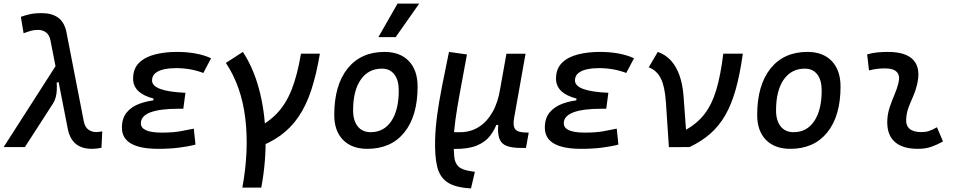

<svg xmlns="http://www.w3.org/2000/svg" viewBox="-33 -815 5326 1064"><path d="M476.6 9.8Q422.9 9.8 389.6 -15.6Q356.4 -41 343.8 -95.2L246.1 -593.8Q239.3 -623.5 220.7 -636.5Q202.1 -649.4 177.2 -649.4Q154.8 -649.4 135.5 -643.6Q116.2 -637.7 97.7 -630.9L82.5 -721.7Q102.5 -729 129.4 -735.6Q156.2 -742.2 198.7 -742.2Q252.9 -742.2 287.4 -718.5Q321.8 -694.8 334 -642.6L432.1 -138.7Q439 -109.4 457.5 -96.2Q476.1 -83 502.9 -83Q505.4 -83 512.7 -84Q520 -85 533.7 -86.9L529.3 3.9Q515.6 6.8 502.9 8.3Q490.2 9.8 476.6 9.8ZM-12.7 0 306.6 -498 355.5 -380.4 281.2 -356.9Q282.7 -336.4 281.7 -315.9Q280.8 -295.4 275.9 -276.4Q271 -257.3 260.3 -240.7L105 0Z M844.2 9.8Q642.6 9.8 642.6 -107.4Q642.6 -159.7 669.2 -191.9Q695.8 -224.1 741.5 -240.7Q787.1 -257.3 844.2 -261.7L994.6 -300.8L982.9 -212.4H957.5Q904.8 -212.4 865.5 -207.3Q826.2 -202.1 800 -192.1Q773.9 -182.1 760.7 -167Q747.6 -151.9 747.6 -131.8Q747.6 -80.1 863.8 -80.1Q924.8 -80.1 966.6 -87.6Q1008.3 -95.2 1041 -102.1L1050.3 -13.7Q1009.3 -2.9 957.3 3.4Q905.3 9.8 844.2 9.8ZM808.1 -212.4 818.4 -268.6Q704.6 -298.3 704.6 -378.9Q704.6 -434.6 737.8 -467Q771 -499.5 826.2 -513.4Q881.3 -527.3 946.8 -527.3Q1060.1 -527.3 1136.7 -492.2L1093.8 -410.6Q1023.4 -437.5 941.9 -437.5Q907.2 -437.5 877 -431.2Q846.7 -424.8 828.1 -409.9Q809.6 -395 809.6 -368.7Q809.6 -338.9 856 -321.8Q902.3 -304.7 994.6 -300.8L982.9 -212.4Z M1310.1 224.6Q1347.7 19 1326.4 -158.7Q1305.2 -336.4 1218.8 -466.3L1313 -527.3Q1371.1 -439 1402.8 -320.1Q1434.6 -201.2 1438.5 -62.3Q1442.4 76.7 1415 224.6ZM1382.3 6.3 1364.7 -92.8Q1444.8 -128.9 1497.6 -182.4Q1550.3 -235.8 1582.8 -317.4Q1615.2 -398.9 1634.8 -517.6H1739.7Q1720.2 -401.4 1691.7 -315.2Q1663.1 -229 1621.1 -167.5Q1579.1 -106 1520.5 -63.7Q1461.9 -21.5 1382.3 6.3Z M2002.9 9.8Q1916.5 9.8 1867.9 -39.8Q1819.3 -89.4 1819.3 -177.7Q1819.3 -342.8 1893.1 -435.1Q1966.8 -527.3 2097.7 -527.3Q2184.1 -527.3 2232.7 -476.6Q2281.2 -425.8 2281.2 -335Q2281.2 -172.4 2207.8 -81.3Q2134.3 9.8 2002.9 9.8ZM2021 -82.5Q2094.2 -82.5 2135.5 -143.8Q2176.8 -205.1 2176.8 -314Q2176.8 -370.6 2152.3 -402.6Q2127.9 -434.6 2083.5 -434.6Q2008.3 -434.6 1966.1 -373.5Q1923.8 -312.5 1923.8 -203.6Q1923.8 -146.5 1949.5 -114.5Q1975.1 -82.5 2021 -82.5ZM2064 -609.4 2169.9 -794.9H2290L2159.7 -609.4Z M2577.1 229 2569.3 228.5Q2486.8 223.1 2444.8 194.1Q2402.8 165 2389.2 106.4Q2375.5 47.9 2378.4 -45.9Q2380.4 -108.9 2389.9 -179Q2399.4 -249 2416 -334.2Q2432.6 -419.4 2455.1 -527.3L2554.7 -513.2Q2532.2 -392.1 2515.9 -303.2Q2499.5 -214.4 2490.7 -150.1Q2481.9 -85.9 2481 -37.1Q2481 18.6 2484.4 53.7Q2487.8 88.9 2507.6 107.7Q2527.3 126.5 2576.2 133.8L2598.6 137.2ZM2486.3 10.3 2459 9.8 2466.3 -82.5H2518.1Q2573.7 -82.5 2619.1 -110.6Q2664.6 -138.7 2695.8 -192.9Q2727.1 -247.1 2739.3 -325.7L2730.5 -122.6H2698.2L2726.1 -146Q2710.9 -98.1 2683.1 -62.5Q2655.3 -26.9 2607.7 -7.8Q2560.1 11.2 2486.3 10.3ZM2856.4 4.9Q2803.7 4.9 2773.9 -6.8Q2744.1 -18.6 2733.9 -47.9Q2723.6 -77.1 2728.5 -129.4L2732.4 -183.6L2723.1 -234.9L2773.4 -517.1H2879.4L2815.9 -160.6Q2808.1 -116.2 2822.8 -98.4Q2837.4 -80.6 2882.8 -80.6H2897L2881.8 4.9Z M3188 9.8Q2986.3 9.8 2986.3 -107.4Q2986.3 -159.7 3012.9 -191.9Q3039.6 -224.1 3085.2 -240.7Q3130.9 -257.3 3188 -261.7L3338.4 -300.8L3326.7 -212.4H3301.3Q3248.5 -212.4 3209.2 -207.3Q3169.9 -202.1 3143.8 -192.1Q3117.7 -182.1 3104.5 -167Q3091.3 -151.9 3091.3 -131.8Q3091.3 -80.1 3207.5 -80.1Q3268.6 -80.1 3310.3 -87.6Q3352.1 -95.2 3384.8 -102.1L3394 -13.7Q3353 -2.9 3301 3.4Q3249 9.8 3188 9.8ZM3151.9 -212.4 3162.1 -268.6Q3048.3 -298.3 3048.3 -378.9Q3048.3 -434.6 3081.5 -467Q3114.7 -499.5 3169.9 -513.4Q3225.1 -527.3 3290.5 -527.3Q3403.8 -527.3 3480.5 -492.2L3437.5 -410.6Q3367.2 -437.5 3285.6 -437.5Q3251 -437.5 3220.7 -431.2Q3190.4 -424.8 3171.9 -409.9Q3153.3 -395 3153.3 -368.7Q3153.3 -338.9 3199.7 -321.8Q3246.1 -304.7 3338.4 -300.8L3326.7 -212.4Z M3673.8 0.5 3657.2 -249Q3651.4 -335.4 3629.2 -380.1Q3606.9 -424.8 3562 -441.9L3612.3 -527.3Q3655.3 -512.2 3685.1 -479.5Q3714.8 -446.8 3732.4 -397.5Q3750 -348.1 3754.9 -283.2L3772.9 -38.6ZM3788.1 0 3673.8 0.5 3761.7 -92.3Q3828.6 -128.4 3870.4 -182.1Q3912.1 -235.8 3936.5 -317.4Q3960.9 -398.9 3975.1 -517.6H4083.5Q4067.9 -405.3 4044.7 -321.8Q4021.5 -238.3 3987.1 -178Q3952.6 -117.7 3903.8 -74.7Q3855 -31.7 3788.1 0Z M4346.7 9.8Q4260.3 9.8 4211.7 -39.8Q4163.1 -89.4 4163.1 -177.7Q4163.1 -342.8 4236.8 -435.1Q4310.5 -527.3 4441.4 -527.3Q4527.8 -527.3 4576.4 -476.6Q4625 -425.8 4625 -335Q4625 -172.4 4551.5 -81.3Q4478 9.8 4346.7 9.8ZM4364.7 -82.5Q4438 -82.5 4479.2 -143.8Q4520.5 -205.1 4520.5 -314Q4520.5 -370.6 4496.1 -402.6Q4471.7 -434.6 4427.2 -434.6Q4352.1 -434.6 4309.8 -373.5Q4267.6 -312.5 4267.6 -203.6Q4267.6 -146.5 4293.2 -114.5Q4318.8 -82.5 4364.7 -82.5Z M5159.2 -109.9 5192.9 -31.2Q5163.1 -14.2 5129.9 -2.2Q5096.7 9.8 5053.7 9.8Q4965.3 9.8 4922.4 -31.7Q4879.4 -73.2 4884.3 -153.3Q4886.7 -189.9 4898.7 -224.6Q4910.6 -259.3 4924.6 -292Q4938.5 -324.7 4945.8 -355Q4956.1 -395 4937.3 -415.5Q4918.5 -436 4872.1 -436Q4825.7 -436 4782.7 -424.8L4772.5 -513.7Q4801.3 -522 4830.1 -524.7Q4858.9 -527.3 4887.7 -527.3Q4988.8 -527.3 5029.8 -481.2Q5070.8 -435.1 5048.8 -345.2Q5040.5 -310.5 5027.1 -280.5Q5013.7 -250.5 5002.4 -221.2Q4991.2 -191.9 4988.8 -157.7Q4983.4 -83 5072.8 -83Q5097.2 -83 5115.5 -89.1Q5133.8 -95.2 5159.2 -109.9Z"/></svg>

Font: Cascadia Code
Style: Italic
Weight: 400
Italic angle: -10°
Designer: Aaron Bell
Foundry: Saja Typeworks
Version: Version 2407.024